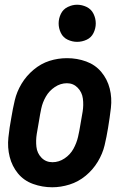

<svg xmlns="http://www.w3.org/2000/svg" viewBox="-20 -784 540 812"><path d="M306 -607Q286 -607 266.5 -616Q247 -625 237.5 -644.5Q228 -664 228 -685Q228 -706 237.5 -725.5Q247 -745 266.5 -754.5Q286 -764 306 -764Q327 -764 346.5 -754.5Q366 -745 375.5 -725.5Q385 -706 385 -685Q385 -664 375.5 -644.5Q366 -625 346.5 -616Q327 -607 306 -607ZM201 8Q159 8 120 -6Q81 -20 56 -50.5Q31 -81 21 -120.5Q11 -160 15.5 -202.5Q20 -245 28 -287Q34 -324 42.5 -360Q51 -396 71 -429.5Q91 -463 122 -489Q153 -515 189 -526.5Q225 -538 263 -538H264Q306 -538 344.5 -524Q383 -510 408.5 -479.5Q434 -449 444 -409.5Q454 -370 449 -327.5Q444 -285 437 -243Q431 -206 422.5 -170Q414 -134 393.5 -100Q373 -66 342 -40.5Q311 -15 274 -3.5Q237 8 201 8ZM202 -98Q229 -98 253 -114Q277 -130 290.5 -154.5Q304 -179 310 -205Q316 -231 320 -257Q325 -284 329.5 -312Q334 -340 330.5 -367Q327 -394 308.5 -413Q290 -432 263 -432Q236 -432 212 -416Q188 -400 174 -375.5Q160 -351 154.5 -325Q149 -299 145 -273Q140 -246 135.5 -218Q131 -190 134 -163Q137 -136 155.5 -117Q174 -98 202 -98Z"/></svg>

Font: Iosevka SS08
Style: Bold Italic
Weight: 700
Italic angle: -10°
Monospace: yes
Designer: Belleve Invis
Foundry: Belleve Invis
Version: 2.1.0; ttfautohint (v1.8.2)